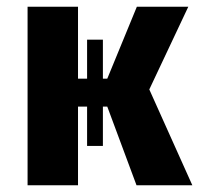

<svg xmlns="http://www.w3.org/2000/svg" viewBox="-20 -551 596 571"><path d="M540 -531H387L299 -317H286V-433H239V-317H212V-531H62V0H212V-234H239V-117H286V-234H299L386 0H552L424 -285Z"/></svg>

Font: Fira Sans
Style: Bold
Weight: 700
Designer: Carrois Corporate & Edenspiekermann AG
Foundry: Carrois Corporate GbR & Edenspiekermann AG
Version: Version 4.203